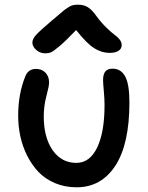

<svg xmlns="http://www.w3.org/2000/svg" viewBox="-20 -819 637 825"><path d="M174.8 -589.8Q152.3 -589.8 135.7 -604.5Q119.1 -619.1 119.1 -636.2Q119.1 -650.4 133.5 -667.2Q147.9 -684.1 202.1 -730Q213.9 -739.7 232.4 -755.6Q251 -771.5 257.1 -776.4Q263.2 -781.2 274.4 -788.3Q285.6 -795.4 294.9 -797.1Q304.2 -798.8 316.9 -798.8Q340.3 -798.8 358.2 -787.6Q376 -776.4 395 -749Q415 -721.7 437.3 -700.2Q459.5 -678.7 472.4 -669.4Q485.4 -660.2 494.1 -649.2Q502.9 -638.2 502.9 -625Q502.9 -609.9 489.5 -600.8Q476.1 -591.8 452.1 -591.8Q416.5 -591.8 384.5 -612.1Q352.5 -632.3 307.1 -689.9Q263.2 -644 236.8 -621.6Q210.4 -599.1 199.5 -594.5Q188.5 -589.8 174.8 -589.8ZM309.1 -14.2Q258.8 -14.2 216.6 -32Q174.3 -49.8 145.5 -80.1Q116.7 -110.4 96.7 -150.1Q76.7 -189.9 67.4 -233.4Q58.1 -276.9 58.1 -321.8Q58.1 -414.6 87.9 -488.8Q100.1 -522.9 134.8 -522.9Q159.7 -522.9 175.3 -506.8Q190.9 -490.7 190.9 -464.8Q190.9 -448.7 179.4 -406.2Q168 -363.8 168 -318.8Q168 -228.5 206.1 -173.8Q244.1 -119.1 308.1 -119.1Q365.7 -119.1 397.5 -185.1Q429.2 -251 429.2 -367.2Q429.2 -395.5 426 -428.5Q422.9 -461.4 422.9 -475.1Q422.9 -499.5 432.4 -511.7Q441.9 -523.9 463.9 -523.9Q499.5 -523.9 517.8 -490.7Q536.1 -457.5 536.1 -378.9Q536.1 -199.7 475.6 -106.9Q415 -14.2 309.1 -14.2Z"/></svg>

Font: Shantell Sans Bouncy
Style: Regular
Weight: 500
Designer: Stephen Nixon, Anya Danilova, Shantell Martin
Foundry: Arrow Type
Version: Version 1.006;[9816181b4]